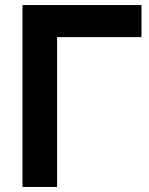

<svg xmlns="http://www.w3.org/2000/svg" viewBox="-20 -740 590 760"><path d="M206 0V-593H540V-720H69V0Z"/></svg>

Font: Vela Sans ExtBd
Style: Regular
Weight: 800
Designer: Principal design: Mikhail Sharanda - project Manrope.
Design modification: Ravid Balaliev
Foundry: Mikhail Sharanda
Version: Version 1.001